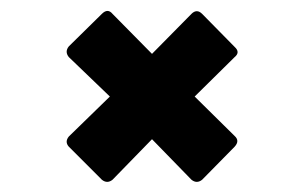

<svg xmlns="http://www.w3.org/2000/svg" viewBox="-20 -482 529 360"><path d="M171 -145 109 -207Q101 -216 109 -226L186 -301L109 -375Q101 -385 109 -395L171 -456Q182 -467 191 -456L265 -381L339 -456Q349 -466 359 -456L420 -394Q431 -384 420 -375L345 -301L420 -227Q430 -218 420 -207L359 -145Q349 -137 339 -145L265 -221L191 -145Q186 -141 181 -141Q176 -141 171 -145Z"/></svg>

Font: Sofia Sans Condensed Black
Style: Italic
Weight: 900
Italic angle: -9°
Version: Version 4.100